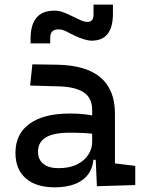

<svg xmlns="http://www.w3.org/2000/svg" viewBox="-20 -801 626 831"><path d="M399.4 4.9 392.6 -148.4 378.9 -191.4V-325.2Q378.9 -377 342.5 -401.1Q306.2 -425.3 234.4 -427.2L110.4 -430.7L120.1 -522.5L224.6 -521Q353 -519 415.3 -465.6Q477.5 -412.1 477.5 -309.6V-93.8L565.4 -83V0ZM216.8 9.8Q135.7 9.8 91.3 -29.3Q46.9 -68.4 46.9 -139.6Q46.9 -221.7 108.2 -265.6Q169.4 -309.6 281.2 -309.6Q327.6 -309.6 364 -304Q400.4 -298.3 428.7 -287.1L407.2 -216.8Q374.5 -224.1 343.3 -225.3Q312 -226.6 279.3 -226.6Q144.5 -226.6 144.5 -144.5Q144.5 -110.4 167.7 -91.8Q190.9 -73.2 233.4 -73.2Q281.7 -73.2 314.2 -89.8Q346.7 -106.4 362.8 -132.3Q378.9 -158.2 378.9 -185.5V-242.2L409.2 -109.4H368.2L384.8 -125Q384.8 -80.1 364 -50Q343.3 -20 305.7 -5.1Q268.1 9.8 216.8 9.8ZM112.3 -613.3V-632.8Q112.3 -754.9 214.8 -754.9Q234.4 -754.9 251.5 -748.8Q268.6 -742.7 287.1 -733.4Q311.5 -721.2 328.9 -713.6Q346.2 -706.1 358.4 -706.1Q384.8 -706.1 384.8 -737.3V-781.2H468.8V-742.2Q468.8 -683.6 445.8 -654.3Q422.9 -625 377 -625Q363.3 -625 343.3 -630.9Q323.2 -636.7 297.4 -649.4Q281.2 -657.7 265.1 -665.8Q249 -673.8 233.4 -673.8Q215.3 -673.8 206.3 -665Q197.3 -656.2 197.3 -637.7V-613.3Z"/></svg>

Font: Cascadia Code
Style: Regular
Weight: 400
Designer: Aaron Bell
Foundry: Saja Typeworks
Version: Version 2404.023